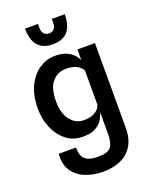

<svg xmlns="http://www.w3.org/2000/svg" viewBox="-179 -873 943 1192"><g transform="rotate(-20 292.5 -277.5)"><path d="M294 223Q227.5 223 174.2 201Q121 179 92 134.8Q63 90.5 69.5 23.5H183.5Q183 52 190.5 74.8Q198 97.5 222 111Q246 124.5 295 124.5Q359 124.5 379 97.8Q399 71 399 12.5V-135.5Q394.5 -112 379.2 -86Q364 -60 332.8 -42.2Q301.5 -24.5 248 -24.5Q183.5 -24.5 137.5 -61.5Q91.5 -98.5 67.2 -157.2Q43 -216 43 -281Q43 -371.5 73.2 -432.8Q103.5 -494 151.5 -525Q199.5 -556 253 -556Q300 -556 329.5 -543Q359 -530 375.5 -511.2Q392 -492.5 399.5 -475L400 -545.5H515.5V11.5Q515.5 85.5 486.8 132Q458 178.5 408 200.5Q358 222.5 294 223ZM288.5 -119Q325.5 -119 348.8 -129.2Q372 -139.5 383.8 -153.5Q395.5 -167.5 399 -178.5V-407Q390.5 -425 364.8 -441Q339 -457 291 -457Q235.5 -457 200 -416Q164.5 -375 164.5 -287.5Q164.5 -208 199.8 -163.5Q235 -119 288.5 -119ZM269.5 -627.5Q138.5 -627.5 138.5 -778H224.5Q220.5 -733 233.2 -716Q246 -699 269.5 -699Q293 -699 305.8 -716Q318.5 -733 314.5 -778H400.5Q400.5 -627.5 269.5 -627.5Z"/></g></svg>

Font: Spline Sans Medium
Style: Regular
Weight: 500
Designer: Eben Sorkin, Mirko Velimirovic
Foundry: Sorkin Type
Version: Version 1.000; ttfautohint (v1.8.3)